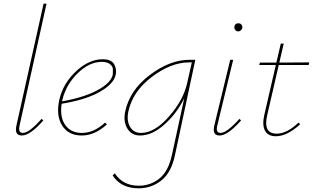

<svg xmlns="http://www.w3.org/2000/svg" viewBox="-20 -731 1700 1040"><path d="M98 3Q57 3 69 -51L216 -711H232L86 -51Q77 -11 104 -11Q138 -11 205 -87L215 -79Q143 3 98 3Z M536 -410Q582 -410 597.5 -384.5Q613 -359 607 -327Q597 -277 520.5 -233.5Q444 -190 314 -169Q303 -98 333 -54.5Q363 -11 424 -11Q489 -11 549 -67L559 -57Q493 3 423 3Q350 3 316 -52Q282 -107 302 -194Q323 -281 392.5 -345.5Q462 -410 536 -410ZM591 -327Q591 -339 591.5 -354.5Q592 -370 576.5 -383Q561 -396 532 -396Q464 -396 401.5 -335Q339 -274 319 -194L316 -182Q435 -203 508 -242.5Q581 -282 591 -327Z M1006 -407H1038L928 108Q908 204 854 246.5Q800 289 731 289Q635 289 590 219L602 208Q645 275 732 275Q795 275 844 235.5Q893 196 912 105L978 -199Q938 -117 871 -57Q804 3 739 3Q693 3 670 -34.5Q647 -72 658 -126Q682 -242 791 -324.5Q900 -407 1006 -407ZM744 -11Q817 -11 894.5 -99Q972 -187 993 -278L1019 -393H1004Q906 -393 802 -314Q698 -235 675 -126Q665 -77 684.5 -44Q704 -11 744 -11Z M1271 -561Q1261 -561 1255 -567.5Q1249 -574 1249 -583Q1251 -605 1272 -605Q1281 -605 1287 -598.5Q1293 -592 1293 -582Q1292 -574 1285.5 -567.5Q1279 -561 1271 -561ZM1169 3Q1128 3 1141 -52L1227 -407H1243L1157 -51Q1147 -11 1175 -11Q1208 -11 1277 -87L1286 -79Q1214 3 1169 3Z M1490 -379 1428 -110Q1403 -7 1479 -7Q1534 -7 1597 -67L1606 -58Q1535 7 1474 7Q1431 7 1415 -24Q1399 -55 1412 -110L1474 -379H1384L1388 -392H1477L1501 -495H1517L1493 -392L1655 -393L1652 -379Z"/></svg>

Font: EauTestInfant Thin
Style: Italic
Weight: 250
Italic angle: -12°
Designer: Christian Thalmann (Catharsis Fonts)
Version: Version 0.001;PS 000.001;hotconv 1.0.88;makeotf.lib2.5.64775